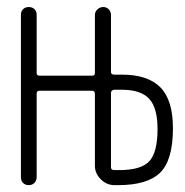

<svg xmlns="http://www.w3.org/2000/svg" viewBox="-20 -540 540 560"><path d="M303.7 -268.6V-51.8Q303.7 -43.9 313.5 -43.9H328.1Q391.6 -43.9 415.5 -69.8Q439.5 -95.7 439.5 -164.1Q439.5 -225.6 415 -252Q390.6 -278.3 335 -278.3H313.5Q303.7 -277.3 303.7 -268.6ZM41 -23.4V-497.1Q41 -506.8 47.4 -513.2Q53.7 -519.5 64 -519.5Q74.2 -519.5 80.6 -513.2Q86.9 -506.8 86.9 -497.1V-327.1Q86.9 -319.3 94.7 -319.3H249Q256.8 -319.3 256.8 -327.1V-496.1Q256.8 -505.9 264.2 -512.7Q271.5 -519.5 281.2 -519.5Q291 -519.5 297.4 -512.7Q303.7 -505.9 303.7 -496.1V-330.1Q303.7 -322.3 313.5 -322.3H335.9Q411.1 -322.3 447.8 -285.2Q484.4 -248 484.4 -166Q484.4 -73.2 447.3 -36.6Q410.2 0 324.2 0H314.5Q291 0 273.9 -17.1Q256.8 -34.2 256.8 -56.6V-266.6Q256.8 -274.4 249 -275.4H94.7Q86.9 -275.4 86.9 -266.6V-23.4Q86.9 -13.7 80.6 -6.8Q74.2 0 64 0Q53.7 0 47.4 -6.3Q41 -12.7 41 -23.4Z"/></svg>

Font: Rounded Mgen+ 2m light
Style: Regular
Weight: 200
Designer: [Source Han Sans]
Ryoko NISHIZUKA  (kana & ideographs); Paul D. Hunt (Latin, Greek & Cyrillic); Wenlong ZHANG  (bopomofo
Version: Version 1.059.20150602